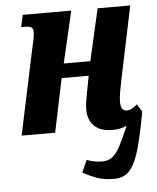

<svg xmlns="http://www.w3.org/2000/svg" viewBox="-54 -582 698 856"><g transform="rotate(-5 295.0 -154.0)"><path d="M423 228Q376 228 345.5 216.5Q315 205 283 188L307 133Q325 140 345 143.5Q365 147 383 146Q409 144 426.5 128Q444 112 460 80Q476 48 498 -3Q485 3 469.5 6.5Q454 10 436 10Q393 10 369 -4.5Q345 -19 335 -41.5Q325 -64 325 -90Q325 -106 328 -126Q331 -146 336 -171L349 -240H228L178 0H28L110 -387Q115 -409 118.5 -425.5Q122 -442 122 -455Q122 -471 114 -476.5Q106 -482 87 -482H68L80 -536H297L243 -304H362L415 -536H561L493 -211Q487 -182 482.5 -156.5Q478 -131 478 -111Q478 -71 505 -71Q518 -71 528.5 -77Q539 -83 552 -94L573 -60Q555 39 537.5 102.5Q520 166 494 197Q468 228 423 228Z"/></g></svg>

Font: Noto Serif ExtraCondensed ExtraBold
Style: Italic
Weight: 800
Width: 2
Italic angle: -12°
Designer: Monotype Design Team
Foundry: Monotype Imaging Inc.
Version: Version 2.013